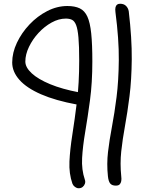

<svg xmlns="http://www.w3.org/2000/svg" viewBox="-20 -736 799 1023"><path d="M399 267Q389 267 379.5 260Q370 253 366 243Q347 189 350 124.5Q353 60 365.5 -19Q378 -98 390 -195.5Q402 -293 402 -413Q402 -491 398 -536Q394 -581 385.5 -602.5Q377 -624 363.5 -630.5Q350 -637 331 -637Q293 -637 255 -616Q217 -595 185.5 -561Q154 -527 134.5 -486.5Q115 -446 115 -408Q115 -377 149 -345.5Q183 -314 247 -287.5Q311 -261 401 -244Q411 -242 418 -236Q425 -230 428 -221.5Q431 -213 429 -204Q427 -191 415 -184Q403 -177 390 -179Q276 -200 199 -233.5Q122 -267 83.5 -310.5Q45 -354 45 -403Q45 -455 70 -508Q95 -561 137 -605.5Q179 -650 231.5 -677Q284 -704 339 -704Q379 -704 405 -691.5Q431 -679 445.5 -647.5Q460 -616 466 -558Q472 -500 472 -409Q472 -295 459.5 -202Q447 -109 434 -33Q421 43 417.5 105.5Q414 168 432 221Q436 232 432.5 242.5Q429 253 420.5 260Q412 267 399 267ZM597 253Q577 253 567.5 242Q558 231 555 203Q548 137 555.5 73.5Q563 10 576.5 -61Q590 -132 601 -218.5Q612 -305 613 -416Q614 -527 595 -672Q593 -688 595.5 -697.5Q598 -707 604 -711.5Q610 -716 620 -716Q640 -716 651.5 -704.5Q663 -693 666 -676Q683 -531 682 -420.5Q681 -310 670 -223Q659 -136 646 -65Q633 6 626 70.5Q619 135 626 203Q628 218 626 229Q624 240 617.5 246.5Q611 253 597 253Z"/></svg>

Font: Shantell Sans Light
Style: Regular
Weight: 300
Designer: Stephen Nixon, Anya Danilova, Shantell Martin
Foundry: Arrow Type
Version: Version 1.011;[c5ecc13dd]